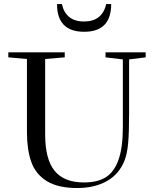

<svg xmlns="http://www.w3.org/2000/svg" viewBox="-20 -924 767 957"><path d="M399.4 -765.6Q264.2 -765.6 264.2 -903.8H288.6Q297.4 -861.8 325 -839.4Q352.5 -816.9 398.4 -816.9Q489.7 -816.9 509.3 -903.8H534.2Q534.2 -765.6 399.4 -765.6ZM364.3 13.2Q269 13.2 212.9 -21.5Q157.2 -56.2 135.7 -117.7Q114.3 -179.2 114.3 -264.2V-629.9L21.5 -638.2V-663.1H302.7V-638.2L205.1 -629.9V-253.9Q205.1 -130.4 252.2 -72.5Q299.3 -14.6 398.9 -14.6Q465.8 -14.6 507.3 -40.5Q548.8 -66.4 570.6 -127.4Q592.3 -188.5 592.3 -289.1V-627.9L505.9 -638.2V-663.1H706.1V-638.2L623.5 -627.9V-357.9Q623.5 -266.1 618.9 -212.4Q614.3 -158.7 601.1 -125Q574.7 -56.6 513.2 -21.7Q451.7 13.2 364.3 13.2Z"/></svg>

Font: Elstob
Style: Regular
Weight: 400
Designer: Peter S. Baker
Version: Version 1.015